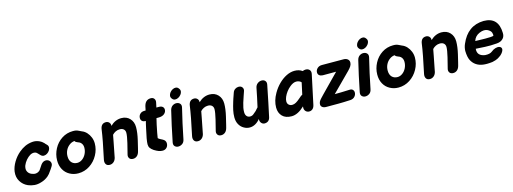

<svg xmlns="http://www.w3.org/2000/svg" viewBox="-9 -1561 6417 2404"><g transform="rotate(-15 3199.5 -359.5)"><path d="M321 -13Q371 -27 413 -62Q439 -84 463 -122Q467 -126 476.5 -141Q486 -156 490 -162Q511 -191 505 -215.5Q499 -240 478 -253Q457 -266 429.5 -260.5Q402 -255 379 -224Q378 -222 347 -176Q337 -160 330 -155Q312 -140 287 -136.5Q262 -133 230 -146Q199 -159 184.5 -184Q170 -209 174 -237Q177 -267 198 -301Q219 -335 248 -360Q304 -409 354 -387Q359 -384 369 -374Q398 -343 400 -342Q418 -325 439.5 -325.5Q461 -326 481 -338.5Q501 -351 513.5 -370.5Q526 -390 526.5 -411Q527 -432 509 -449L494 -464Q485 -474 484 -476Q459 -501 434 -512Q389 -534 339 -529Q289 -524 247 -505Q204 -485 166 -453Q113 -409 76.5 -347.5Q40 -286 32 -227Q23 -156 56 -101.5Q89 -47 148 -21Q186 -5 229 -1Q272 3 321 -13Z M799 0Q880 0 947.5 -44Q1015 -88 1054 -160Q1093 -231 1093 -310Q1093 -351 1078 -388.5Q1063 -426 1036.5 -455Q1010 -484 975 -497Q961 -502 946 -511Q926 -521 911 -525Q896 -529 868 -529Q787 -529 722 -486.5Q657 -444 620 -374Q583 -304 582 -227Q581 -158 609.5 -106.5Q638 -55 688 -28Q738 0 799 0ZM821 -130Q776 -130 748.5 -158.5Q721 -187 721 -240Q721 -282 738 -317Q755 -352 783 -374Q810 -396 841 -402Q843 -402 847 -403Q850 -403 856 -403Q861 -393 869 -388Q877 -383 890 -378Q914 -370 925 -360Q953 -335 953 -293Q953 -250 934.5 -212.5Q916 -175 886 -153Q855 -130 821 -130Z M1508 2Q1537 2 1559 -17Q1581 -36 1590 -73L1600 -112Q1621 -200 1623 -208Q1645 -301 1645 -372Q1645 -441 1603.5 -485Q1562 -529 1494 -529Q1415 -529 1351 -467Q1354 -494 1337 -512Q1320 -530 1295 -530Q1231 -530 1221 -455Q1205 -335 1150 -81Q1143 -47 1157.5 -24Q1172 -1 1206 -1Q1234 -1 1256 -19Q1278 -37 1287 -70Q1289 -80 1326 -269L1342 -354Q1360 -374 1385.5 -386.5Q1411 -399 1440 -399Q1472 -399 1490.5 -382Q1509 -365 1509 -335Q1509 -295 1488 -207Q1484 -189 1468 -127L1453 -67Q1446 -40 1460.5 -19Q1475 2 1508 2Z M1784 -39Q1818 -18 1842.5 -9.5Q1867 -1 1892 -1Q1924 -1 1944.5 -22.5Q1965 -44 1965 -78Q1965 -115 1926 -135Q1911 -142 1895 -151Q1879 -160 1871 -169Q1877 -215 1902 -334L1921 -415H1948Q1997 -415 2023.5 -437.5Q2050 -460 2050 -491Q2050 -515 2033.5 -529Q2017 -543 1987 -543H1954L1967 -603Q1974 -633 1959.5 -653.5Q1945 -674 1915 -674Q1842 -674 1824 -589L1820 -569L1814 -542H1797Q1762 -542 1741 -520.5Q1720 -499 1720 -469Q1720 -444 1735.5 -429.5Q1751 -415 1783 -415Q1778 -396 1773 -373L1762 -324Q1728 -178 1728 -126Q1728 -98 1741.5 -78.5Q1755 -59 1784 -39Z M2038 -68Q2032 -35 2050 -17.5Q2068 0 2095 0Q2122 0 2146.5 -17Q2171 -34 2178 -70Q2218 -272 2264 -459Q2272 -492 2255.5 -510.5Q2239 -529 2212 -531Q2185 -533 2160 -517Q2135 -501 2125 -465Q2080 -280 2038 -68ZM2289 -699Q2275 -719 2253.5 -721Q2232 -723 2211 -712Q2190 -701 2175 -682Q2160 -663 2157 -641.5Q2154 -620 2170 -601Q2185 -581 2206.5 -579.5Q2228 -578 2249 -589Q2270 -600 2285 -619Q2300 -638 2302.5 -659Q2305 -680 2289 -699Z M2651 2Q2680 2 2702 -17Q2724 -36 2733 -73L2743 -112Q2764 -200 2766 -208Q2788 -301 2788 -372Q2788 -441 2746.5 -485Q2705 -529 2637 -529Q2558 -529 2494 -467Q2497 -494 2480 -512Q2463 -530 2438 -530Q2374 -530 2364 -455Q2348 -335 2293 -81Q2286 -47 2300.5 -24Q2315 -1 2349 -1Q2377 -1 2399 -19Q2421 -37 2430 -70Q2432 -80 2469 -269L2485 -354Q2503 -374 2528.5 -386.5Q2554 -399 2583 -399Q2615 -399 2633.5 -382Q2652 -365 2652 -335Q2652 -295 2631 -207Q2627 -189 2611 -127L2596 -67Q2589 -40 2603.5 -19Q2618 2 2651 2Z M3021 1Q3059 1 3094.5 -19Q3130 -39 3156 -73Q3153 -43 3169.5 -22Q3186 -1 3211 0Q3272 0 3286 -60Q3321 -219 3369 -461Q3375 -491 3359 -510Q3343 -529 3313 -529Q3285 -529 3260.5 -510.5Q3236 -492 3229 -459Q3208 -349 3178 -218Q3176 -217 3164 -203Q3152 -188 3143 -179Q3123 -162 3104.5 -146.5Q3086 -131 3060 -131Q3033 -131 3016.5 -150Q3000 -169 3000 -203Q3000 -231 3005 -258Q3010 -285 3020.5 -319.5Q3031 -354 3048 -403L3066 -455Q3077 -483 3062 -505.5Q3047 -528 3014 -528Q2990 -528 2968.5 -513.5Q2947 -499 2938 -471L2927 -439Q2921 -421 2914 -402Q2907 -382 2902 -364Q2885 -309 2875 -263Q2865 -217 2865 -172Q2865 -118 2887 -79Q2909 -40 2945 -20Q2980 1 3021 1Z M3564 1Q3644 1 3731 -82L3730 -74Q3726 -42 3744 -21Q3762 0 3791 0Q3817 0 3835.5 -16.5Q3854 -33 3861 -65L3942 -445Q3949 -478 3931.5 -498.5Q3914 -519 3880 -519Q3864 -519 3842 -510Q3802 -540 3742 -540Q3690 -540 3636.5 -513.5Q3583 -487 3535.5 -440Q3488 -393 3454 -333Q3402 -243 3402 -154Q3402 -85 3443.5 -42Q3485 1 3564 1ZM3607 -135Q3581 -135 3563 -151Q3545 -167 3545 -196Q3545 -222 3558.5 -253.5Q3572 -285 3595 -315.5Q3618 -346 3647 -369Q3690 -404 3729 -404Q3750 -404 3767.5 -396Q3785 -388 3793 -377L3760 -226Q3748 -223 3708 -187Q3681 -163 3656.5 -149Q3632 -135 3607 -135Z M4010 0H4169Q4229 0 4327 -5Q4362 -8 4382.5 -31Q4403 -54 4403 -83Q4403 -105 4388.5 -119.5Q4374 -134 4347 -132Q4235 -127 4155 -127L4392 -365Q4419 -392 4432.5 -414.5Q4446 -437 4446 -461Q4446 -487 4426 -503.5Q4406 -520 4373 -520L4093 -521Q4056 -521 4033 -498.5Q4010 -476 4010 -446Q4010 -423 4026.5 -409Q4043 -395 4071 -394Q4099 -393 4129 -394Q4158 -394 4188 -394H4244L4144 -292Q4106 -253 4072 -218.5Q4038 -184 4013.5 -158.5Q3989 -133 3978 -121Q3959 -101 3951 -84.5Q3943 -68 3943 -49Q3943 -28 3961 -14Q3979 0 4010 0Z M4463 -68Q4457 -35 4475 -17.5Q4493 0 4520 0Q4547 0 4571.5 -17Q4596 -34 4603 -70Q4643 -272 4689 -459Q4697 -492 4680.5 -510.5Q4664 -529 4637 -531Q4610 -533 4585 -517Q4560 -501 4550 -465Q4505 -280 4463 -68ZM4714 -699Q4700 -719 4678.5 -721Q4657 -723 4636 -712Q4615 -701 4600 -682Q4585 -663 4582 -641.5Q4579 -620 4595 -601Q4610 -581 4631.5 -579.5Q4653 -578 4674 -589Q4695 -600 4710 -619Q4725 -638 4727.5 -659Q4730 -680 4714 -699Z M4949 0Q5030 0 5097.5 -44Q5165 -88 5204 -160Q5243 -231 5243 -310Q5243 -351 5228 -388.5Q5213 -426 5186.5 -455Q5160 -484 5125 -497Q5111 -502 5096 -511Q5076 -521 5061 -525Q5046 -529 5018 -529Q4937 -529 4872 -486.5Q4807 -444 4770 -374Q4733 -304 4732 -227Q4731 -158 4759.5 -106.5Q4788 -55 4838 -28Q4888 0 4949 0ZM4971 -130Q4926 -130 4898.5 -158.5Q4871 -187 4871 -240Q4871 -282 4888 -317Q4905 -352 4933 -374Q4960 -396 4991 -402Q4993 -402 4997 -403Q5000 -403 5006 -403Q5011 -393 5019 -388Q5027 -383 5040 -378Q5064 -370 5075 -360Q5103 -335 5103 -293Q5103 -250 5084.5 -212.5Q5066 -175 5036 -153Q5005 -130 4971 -130Z M5658 2Q5687 2 5709 -17Q5731 -36 5740 -73L5750 -112Q5771 -200 5773 -208Q5795 -301 5795 -372Q5795 -441 5753.5 -485Q5712 -529 5644 -529Q5565 -529 5501 -467Q5504 -494 5487 -512Q5470 -530 5445 -530Q5381 -530 5371 -455Q5355 -335 5300 -81Q5293 -47 5307.5 -24Q5322 -1 5356 -1Q5384 -1 5406 -19Q5428 -37 5437 -70Q5439 -80 5476 -269L5492 -354Q5510 -374 5535.5 -386.5Q5561 -399 5590 -399Q5622 -399 5640.5 -382Q5659 -365 5659 -335Q5659 -295 5638 -207Q5634 -189 5618 -127L5603 -67Q5596 -40 5610.5 -19Q5625 2 5658 2Z M6166 -5Q6214 -15 6237.5 -28Q6261 -41 6285 -60Q6309 -83 6316 -98Q6331 -124 6324.5 -141.5Q6318 -159 6297.5 -165Q6277 -171 6248 -163Q6219 -155 6190 -131Q6161 -108 6100 -112Q5997 -127 6007 -219Q6149 -209 6201 -211Q6253 -212 6279 -215Q6335 -219 6364 -253Q6388 -280 6386 -323Q6382 -529 6191 -530Q5982 -526 5893 -314Q5875 -274 5873 -227Q5875 -146 5897 -103.5Q5919 -61 5956 -36Q5992 -11 6043 -3.5Q6094 4 6166 -5ZM6026 -314Q6045 -375 6106 -401Q6169 -428 6214 -405Q6251 -384 6258.5 -359.5Q6266 -335 6263 -319Q6252 -314 6222.5 -312.5Q6193 -311 6158.5 -311Q6124 -311 6099 -312Q6061 -313 6026 -314Z"/></g></svg>

Font: Balsamiq Sans
Style: Bold Italic
Weight: 700
Italic angle: -12°
Designer: Michael Angeles
Foundry: Balsamiq SRL
Version: Version 1.020; ttfautohint (v1.8.4.7-5d5b);gftools[0.9.26]